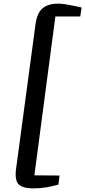

<svg xmlns="http://www.w3.org/2000/svg" viewBox="-20 -876 471 1061"><path d="M165.5 165Q102 165 81 140.2Q60 115.5 69.5 52L176.5 -743.5Q185.5 -807 217 -831.5Q248.5 -856 300.5 -856Q317 -856 338.8 -852.8Q360.5 -849.5 381 -845.2Q401.5 -841 415.5 -837.8Q429.5 -834.5 431 -834.5L423.5 -785H286L170 93L309 94L303 144Q271 153 237.2 159Q203.5 165 165.5 165Z"/></svg>

Font: Merriweather Light 18pt SemiBold
Style: Italic
Weight: 600
Italic angle: -7.8°
Version: Version 2.101